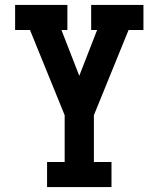

<svg xmlns="http://www.w3.org/2000/svg" viewBox="-20 -755 640 775"><path d="M170 0V-101H241V-290L101 -634H41V-735H252V-634H228L300 -449L372 -634H348V-735H559V-634H499L359 -290V-101H430V0Z"/></svg>

Font: Iosevka Etoile
Style: Bold
Weight: 700
Designer: Belleve Invis
Foundry: Belleve Invis
Version: Version 28.1.0; ttfautohint (v1.8.4)